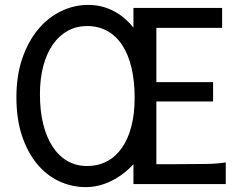

<svg xmlns="http://www.w3.org/2000/svg" viewBox="-20 -745 992 777"><path d="M524.9 -349.1Q524.9 -416.5 512.2 -470.5Q499.5 -524.4 474.9 -562Q450.2 -599.6 414.3 -619.6Q378.4 -639.6 332 -639.6Q289.6 -639.6 254.4 -620.4Q219.2 -601.1 194.1 -565.2Q168.9 -529.3 155.3 -478.3Q141.6 -427.2 141.6 -363.8Q141.6 -296.9 154.8 -243.2Q168 -189.5 192.9 -151.6Q217.8 -113.8 252.9 -93.5Q288.1 -73.2 332 -73.2Q377 -73.2 412.6 -92Q448.2 -110.8 473.1 -146.2Q498 -181.6 511.5 -232.9Q524.9 -284.2 524.9 -349.1ZM520 0V-80.6Q501 -59.6 478.5 -42.5Q456.1 -25.4 431.6 -13.2Q407.2 -1 380.9 5.6Q354.5 12.2 327.1 12.2Q270 12.2 219 -11.7Q168 -35.6 129.6 -82Q91.3 -128.4 68.8 -196Q46.4 -263.7 46.4 -351.6Q46.4 -439.5 70.3 -508.8Q94.2 -578.1 134.3 -626.2Q174.3 -674.3 227.1 -699.7Q279.8 -725.1 336.9 -725.1Q366.7 -725.1 393.1 -718.3Q419.4 -711.4 442.1 -699.2Q464.8 -687 484.4 -670.2Q503.9 -653.3 520 -632.8V-712.9H878.9V-632.3H612.8V-412.6H842.3V-334.5H612.8V-80.6H692.9Q765.6 -80.6 814.9 -81.5Q864.3 -82.5 893.6 -87.9V0Z"/></svg>

Font: Andika
Style: Regular
Weight: 400
Designer: Victor Gaultney, Annie Olsen, Julie Remington, Don Collingsworth, Eric Hays
Foundry: SIL International
Version: Version 1.001